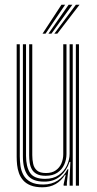

<svg xmlns="http://www.w3.org/2000/svg" viewBox="-20 -788 410 815"><path d="M160.2 7Q130.2 7 110.2 -1Q90.2 -9 78.4 -22.6Q66.5 -36.2 60.5 -53.1Q54.5 -70 52.6 -87.9Q50.8 -105.8 50.8 -122.2V-600H64V-124.5Q64 -105 66.9 -83.9Q69.8 -62.8 79.6 -44.9Q89.5 -27 109.5 -15.9Q129.5 -4.8 163.8 -4.8Q199.5 -4.8 225.2 -21.8Q251 -38.8 266.5 -69.5H270.2L263.8 -11.8V0H250.2L250 -5.5L258.8 -45.8H256Q240.2 -20.5 216.2 -6.8Q192.2 7 160.2 7ZM302 0V-600H315.2V0ZM173.8 -41.8Q150 -41.8 136 -49.4Q122 -57 115.1 -69.6Q108.2 -82.2 106 -97.8Q103.8 -113.2 103.8 -128.8V-600H117V-129.5Q117 -110 120.8 -92.6Q124.5 -75.2 136.9 -64.4Q149.2 -53.5 175.5 -53.5Q200.5 -53.5 216.6 -64.8Q232.8 -76 240.6 -94.2Q248.5 -112.5 248.5 -133.2V-600H262.2V-134Q262.2 -110.5 252.6 -89.2Q243 -68 223.5 -54.9Q204 -41.8 173.8 -41.8ZM167 -17Q116.8 -17.2 97 -44.9Q77.2 -72.5 77.2 -125.2V-600H90.5V-126.8Q90.5 -80.5 107.4 -54.6Q124.2 -28.8 171.2 -28.8Q206.5 -28.8 229.6 -45.1Q252.8 -61.5 264.1 -86Q275.5 -110.5 275.5 -135.2V-600H288.8V0H275.5V-32L278.8 -100.5H275Q263.8 -65 236.4 -40.8Q209 -16.5 167 -17ZM160.5 -645 240.8 -767.8H256.5L173.2 -645ZM210.5 -645 302 -767.8H317.5L223.2 -645ZM185.5 -645 271.2 -767.8H287L198.2 -645Z"/></svg>

Font: Big Shoulders Inline Display Thin
Style: Regular
Weight: 400
Version: Version 2.002